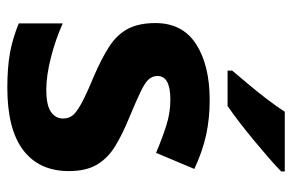

<svg xmlns="http://www.w3.org/2000/svg" viewBox="-160 -646 816 537"><g transform="rotate(90 248.5 -378.0)"><path d="M459 -162Q459 -79 400.5 -34.5Q342 10 226 10Q169 10 128 2.5Q87 -5 46 -22V-145Q90 -125 141 -112Q192 -99 231 -99Q275 -99 293.5 -112Q312 -125 312 -146Q312 -160 304.5 -171Q297 -182 272 -196Q247 -210 194 -232Q143 -254 110 -275.5Q77 -297 61 -327.5Q45 -358 45 -404Q45 -480 104 -518Q163 -556 261 -556Q312 -556 358 -546Q404 -536 453 -513L408 -406Q368 -423 332 -434.5Q296 -446 259 -446Q226 -446 209.5 -437Q193 -428 193 -410Q193 -397 201.5 -386.5Q210 -376 234.5 -364Q259 -352 307 -332Q354 -313 388 -292.5Q422 -272 440.5 -241.5Q459 -211 459 -162ZM460 -756Q446 -742 423 -722Q400 -702 373.5 -680Q347 -658 321.5 -638.5Q296 -619 277 -606H178V-619Q194 -638 215.5 -663.5Q237 -689 258 -716.5Q279 -744 293 -766H460Z"/></g></svg>

Font: Noto Sans Javanese
Style: Regular
Weight: 400
Designer: Monotype Design Team
Foundry: Monotype Imaging Inc.
Version: Version 2.004